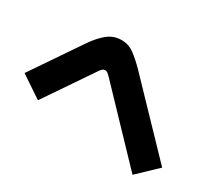

<svg xmlns="http://www.w3.org/2000/svg" viewBox="-122 -897 1243 1113"><g transform="rotate(30 500.0 -340.5)"><path d="M983 -140 855 -18 451 -441Q443 -449 434.5 -456.5Q426 -464 416 -464Q406 -464 399 -458.5Q392 -453 385 -443L164 -118L18 -216L239 -541Q277 -597 317.5 -630Q358 -663 411 -663Q458 -663 496 -635Q534 -607 577 -563Z"/></g></svg>

Font: Murecho Thin Black
Style: Regular
Weight: 900
Version: Version 1.010